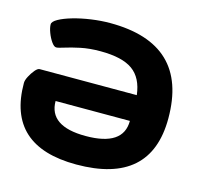

<svg xmlns="http://www.w3.org/2000/svg" viewBox="-103 -821 986 936"><g transform="rotate(15 390.0 -353.5)"><path d="M359 1Q10 1 10 -317Q10 -331 20.5 -351Q31 -371 44 -386.5Q57 -402 67 -402H557Q547 -487 494 -525Q441 -563 331 -563Q275 -563 230.5 -553.5Q186 -544 156.5 -534.5Q127 -525 117 -525Q106 -525 93 -543.5Q80 -562 71 -586Q62 -610 62 -627Q62 -641 88 -655.5Q114 -670 155.5 -682Q197 -694 246 -701Q295 -708 341 -708Q735 -708 735 -332Q735 1 359 1ZM367 -145Q557 -145 557 -272H182Q182 -145 367 -145Z"/></g></svg>

Font: Asap Expanded ExtraBold
Style: Regular
Weight: 800
Width: 7
Designer: Pablo Cosgaya
Foundry: Omnibus-Type
Version: Version 3.001; ttfautohint (v1.8.4.7-5d5b)